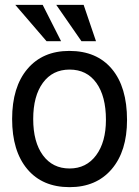

<svg xmlns="http://www.w3.org/2000/svg" viewBox="-20 -749 574 792"><path d="M266 -539Q379 -539 441.5 -464.5Q504 -390 504 -254Q504 -125 440.5 -51Q377 23 267 23Q155 23 92.5 -51.5Q30 -126 30 -258Q30 -390 93 -464.5Q156 -539 266 -539ZM267 -462Q197 -462 157 -407.5Q117 -353 117 -258Q117 -163 157 -108.5Q197 -54 267 -54Q336 -54 376.5 -108.5Q417 -163 417 -255Q417 -352 377.5 -407Q338 -462 267 -462ZM325 -729 376 -579H316L212 -729ZM156 -729 232 -579H172L43 -729Z"/></svg>

Font: ColatingCofangSans
Style: Regular
Weight: 400
Foundry: GNU
Version: Version 412.227;June 27, 2022;FontCreator 11.0.0.2412 32-bit